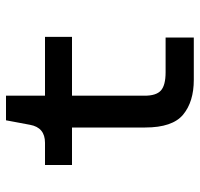

<svg xmlns="http://www.w3.org/2000/svg" viewBox="-33 -633 666 640"><g transform="rotate(-90 300.0 -313.0)"><path d="M354 0Q281 0 238 -35.5Q195 -71 195 -162V-406H70V-496H144Q195 -496 204 -546L219 -626H301V-496H497V-406H301V-164Q301 -125 318.5 -109.5Q336 -94 379 -94H495V0Z"/></g></svg>

Font: DM Mono Medium
Style: Regular
Weight: 500
Designer: Colophon Foundry
Foundry: Colophon Foundry
Version: Version 1.000; ttfautohint (v1.8.2.53-6de2)